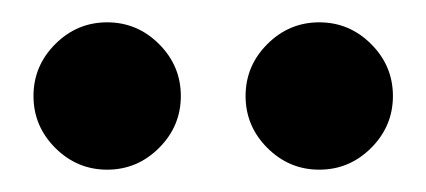

<svg xmlns="http://www.w3.org/2000/svg" viewBox="-20 -713 382 172"><path d="M266 -561Q239 -561 219.5 -580.5Q200 -600 200 -627Q200 -654 219.5 -673.5Q239 -693 266 -693Q293 -693 312.5 -673.5Q332 -654 332 -627Q332 -600 312.5 -580.5Q293 -561 266 -561ZM76 -561Q49 -561 29.5 -580.5Q10 -600 10 -627Q10 -654 29.5 -673.5Q49 -693 76 -693Q103 -693 122.5 -673.5Q142 -654 142 -627Q142 -600 122.5 -580.5Q103 -561 76 -561Z"/></svg>

Font: Libre Bodoni
Style: Bold
Weight: 700
Designer: Pablo Impallari, Rodrigo Fuenzalida
Foundry: Impallari Type
Version: Version 2.005;gftools[0.9.23]